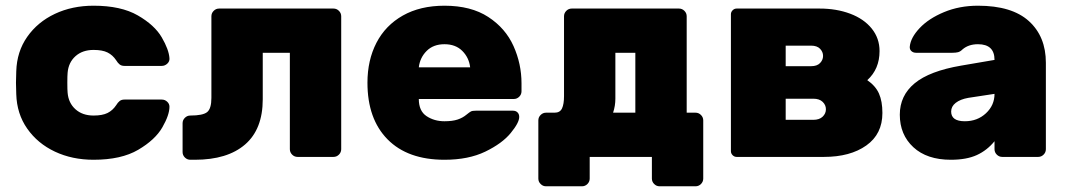

<svg xmlns="http://www.w3.org/2000/svg" viewBox="-20 -550 3739 673"><path d="M36 0ZM308 -145Q339 -145 357 -154Q375 -163 387 -181Q393 -191 399.5 -196Q406 -201 416 -201H547Q558 -201 566 -193.5Q574 -186 574 -176Q574 -147 549 -103.5Q524 -60 464.5 -25Q405 10 308 10Q233 10 172.5 -18.5Q112 -47 75.5 -99Q39 -151 37 -220L36 -260L37 -300Q39 -369 75.5 -421Q112 -473 172.5 -501.5Q233 -530 308 -530Q404 -530 463 -496Q522 -462 547 -419Q572 -376 574 -346Q575 -335 566.5 -327Q558 -319 547 -319H416Q406 -319 399.5 -324Q393 -329 387 -339Q375 -357 357 -366Q339 -375 308 -375Q269 -375 244.5 -353Q220 -331 217 -295Q216 -285 216 -260Q216 -235 217 -225Q220 -189 244.5 -167Q269 -145 308 -145Z M901 -202Q901 -97 839 -43.5Q777 10 663 10H647Q636 10 628 2Q620 -6 620 -17V-118Q620 -129 628 -137Q636 -145 647 -145Q691 -145 706 -157Q721 -169 721 -207V-493Q721 -504 729 -512Q737 -520 748 -520H1149Q1160 -520 1168 -512Q1176 -504 1176 -493V-27Q1176 -16 1168 -8Q1160 0 1149 0H1023Q1012 0 1004 -8Q996 -16 996 -27V-365H901Z M1268 0ZM1538 -125Q1566 -125 1584 -131Q1602 -137 1615 -148Q1626 -157 1631 -159.5Q1636 -162 1648 -162H1778Q1788 -162 1794 -156Q1800 -150 1800 -140Q1800 -120 1770 -83.5Q1740 -47 1681 -18.5Q1622 10 1538 10Q1409 10 1338.5 -61.5Q1268 -133 1268 -260Q1268 -339 1299.5 -400Q1331 -461 1392 -495.5Q1453 -530 1538 -530Q1631 -530 1691.5 -490.5Q1752 -451 1780 -388.5Q1808 -326 1808 -258V-230Q1808 -219 1800 -211Q1792 -203 1781 -203H1448Q1448 -161 1475 -143Q1502 -125 1538 -125ZM1628 -314Q1624 -348 1600.5 -371.5Q1577 -395 1538 -395Q1499 -395 1475.5 -371.5Q1452 -348 1448 -314Z M2265 0H2047V76Q2047 87 2039 95Q2031 103 2020 103H1894Q1883 103 1875 95Q1867 87 1867 76V-128Q1867 -139 1875 -147Q1883 -155 1894 -155H1924Q1943 -155 1950 -170Q1957 -185 1957 -213V-493Q1957 -504 1965 -512Q1973 -520 1984 -520H2360Q2371 -520 2379 -512Q2387 -504 2387 -493V-155H2418Q2429 -155 2437 -147Q2445 -139 2445 -128V76Q2445 87 2437 95Q2429 103 2418 103H2292Q2281 103 2273 95Q2265 87 2265 76ZM2207 -365H2137V-204Q2137 -179 2129 -155H2207Z M2542 -20V-500Q2542 -508 2548 -514Q2554 -520 2562 -520H2853Q2912 -520 2960 -502Q3008 -484 3035.5 -450Q3063 -416 3063 -371Q3063 -308 3020 -269Q3049 -249 3061 -222Q3073 -195 3073 -154Q3073 -80 3016.5 -40Q2960 0 2868 0H2562Q2554 0 2548 -6Q2542 -12 2542 -20ZM2734 -390V-318H2823Q2844 -318 2854.5 -329Q2865 -340 2865 -354Q2865 -368 2854.5 -379Q2844 -390 2823 -390ZM2831 -130Q2852 -130 2863.5 -141Q2875 -152 2875 -167Q2875 -182 2863.5 -193Q2852 -204 2831 -204H2734V-130Z M3134 0ZM3466 -340Q3466 -395 3408 -395Q3375 -395 3354 -377Q3346 -369 3338 -367Q3330 -365 3318 -365H3191Q3181 -365 3174.5 -371Q3168 -377 3169 -387Q3172 -418 3203.5 -451.5Q3235 -485 3289 -507.5Q3343 -530 3408 -530Q3527 -530 3586.5 -476Q3646 -422 3646 -330V-27Q3646 -16 3638 -8Q3630 0 3619 0H3493Q3482 0 3474 -8Q3466 -16 3466 -27V-55Q3440 -23 3404 -6.5Q3368 10 3313 10Q3229 10 3181.5 -34Q3134 -78 3134 -148Q3134 -215 3186 -258Q3238 -301 3349 -320ZM3374 -207Q3346 -202 3330 -189.5Q3314 -177 3314 -159Q3314 -125 3362 -125Q3406 -125 3436 -153Q3466 -181 3466 -221Z"/></svg>

Font: Hezaedrus
Style: Bold
Weight: 700
Designer: Hubert & Fischer
Foundry: Hubert & Fischer
Version: Version 1.10;September 3, 2019;FontCreator 11.5.0.2425 64-bi